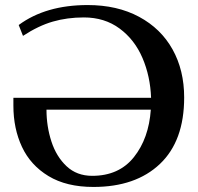

<svg xmlns="http://www.w3.org/2000/svg" viewBox="-20 -730 783 760"><path d="M709 -344Q709 -172 613 -81Q517 10 350 10Q243 10 172 -33Q101 -76 67 -148.5Q33 -221 33 -312V-343H578Q575 -428 544 -500.5Q513 -573 453.5 -617Q394 -661 312 -661Q246 -661 189 -644.5Q132 -628 71 -588L54 -631Q161 -710 327 -710Q444 -710 530.5 -663.5Q617 -617 663 -534.5Q709 -452 709 -344ZM577 -296H164Q164 -230 183.5 -170Q203 -110 243.5 -72Q284 -34 345 -34Q451 -34 510 -108Q569 -182 577 -296Z"/></svg>

Font: Trirong SemiBold
Style: Regular
Weight: 600
Designer: Katatrad Team
Foundry: CadsonDemak
Version: Version 1.000